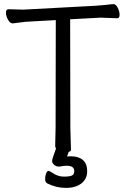

<svg xmlns="http://www.w3.org/2000/svg" viewBox="-20 -730 617 936"><path d="M210 164Q200 158 200 142.5Q200 127 205 115Q210 103 215.5 103Q221 103 233 111Q261 131 290.5 131Q320 131 331 125.5Q342 120 342 104Q342 78 305 78Q291 78 271 82H266Q253 82 243.5 73Q234 64 234 55.5Q234 47 239.5 32.5Q245 18 251 0L253 -7Q249 -12 249 -18L251 -107L252 -632L126 -625Q101 -624 77.5 -620.5Q54 -617 43 -616H42Q29 -616 19 -634Q9 -652 9 -668.5Q9 -685 22 -685L93 -683L447 -702Q470 -704 494 -706Q518 -708 530 -710H533Q545 -710 554 -692Q563 -674 563 -657.5Q563 -641 551 -641L471 -644L322 -636L323 -106L326 0Q326 8 315 10L307 33Q312 32 317 32Q322 32 327 32Q363 32 384 50Q405 68 405 105Q405 142 377 164Q349 186 301.5 186Q254 186 210 164Z"/></svg>

Font: LXGW WenKai TC
Style: Regular
Weight: 400
Designer: LXGW / Fontworks Inc.
Foundry: LXGW / Fontworks Inc.
Version: Version 1.330